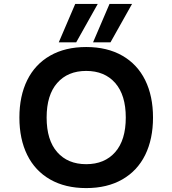

<svg xmlns="http://www.w3.org/2000/svg" viewBox="-20 -948 880 980"><path d="M79 -348Q79 -458 119 -539Q159 -620 236 -664Q313 -708 420 -708Q527 -708 604 -664Q681 -620 721 -539Q761 -458 761 -348Q761 -238 721 -157Q681 -76 604 -32Q527 12 420 12Q313 12 236 -32Q159 -76 119 -157Q79 -238 79 -348ZM622 -348Q622 -463 568 -524.5Q514 -586 420 -586Q326 -586 272 -524.5Q218 -463 218 -348Q218 -233 272 -171.5Q326 -110 420 -110Q514 -110 568 -171.5Q622 -233 622 -348ZM364 -928H479L369 -732H280ZM539 -928H654L544 -732H455Z"/></svg>

Font: AmikoBold
Style: Bold
Weight: 700
Designer: Pablo Impallari, Rodrigo Fuenzalida, Andres Torresi
Foundry: Impallari Type
Version: Version 1.000; ttfautohint (v1.3)